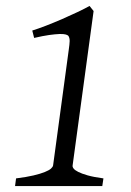

<svg xmlns="http://www.w3.org/2000/svg" viewBox="-20 -628 442 648"><path d="M325.2 0H30.8L34.2 -25.9Q69.3 -30.3 93 -35.9Q116.7 -41.5 131.1 -47.4Q145.5 -53.2 151.9 -58.8Q158.2 -64.5 159.2 -69.8L211.9 -459Q214.8 -478.5 215.1 -489.3Q215.3 -500 210.9 -506.8Q208.5 -509.8 201.4 -511.7Q194.3 -513.7 180.4 -513.2Q166.5 -512.7 145.5 -509.8Q124.5 -506.8 95.2 -500L88.9 -524.9Q107.9 -530.8 134.5 -541Q161.1 -551.3 188.7 -563.2Q216.3 -575.2 241.5 -587.2Q266.6 -599.1 282.2 -607.9L295.9 -590.8L225.1 -69.8Q224.1 -64.9 228.3 -59.3Q232.4 -53.7 243.9 -47.9Q255.4 -42 275.9 -36.1Q296.4 -30.3 329.1 -25.9Z"/></svg>

Font: Gentium Plus Phon
Style: Italic
Weight: 400
Italic angle: -8°
Designer: J. Victor Gaultney, Annie Olsen, Iska Routamaa, Becca Hirsbrunner
Foundry: SIL International
Version: Version 5.000